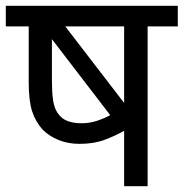

<svg xmlns="http://www.w3.org/2000/svg" viewBox="-20 -642 633 662"><path d="M593 -622V-551H489V0H408V-191Q378 -174 341 -160Q304 -146 254 -146Q214 -146 181.5 -159.5Q149 -173 128 -194Q103 -221 91 -257.5Q79 -294 79 -358V-551H0V-622ZM408 -551H205L408 -287ZM189 -240Q212 -217 262 -217Q288 -217 313 -225Q338 -233 360 -245L159 -507V-369Q159 -328 162 -304Q165 -280 171.5 -265.5Q178 -251 189 -240Z"/></svg>

Font: TSCustom
Style: Regular
Weight: 400
Designer: Monotype Design Team
Foundry: Monotype Imaging Inc.
Version: Version 2.004; ttfautohint (v1.8.3) -l 8 -r 50 -G 200 -x 14 